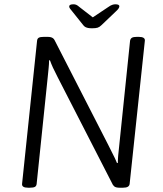

<svg xmlns="http://www.w3.org/2000/svg" viewBox="-20 -874 759 896"><path d="M111 2Q81 2 83 -16L153 -684Q154 -694 161 -698Q168 -702 185 -702H201Q210 -702 216.5 -700.5Q223 -699 227.5 -695.5Q232 -692 235 -686L485 -198Q496 -176 503.5 -161Q511 -146 516.5 -135Q522 -124 526 -113L530 -114Q530 -131 531.5 -148Q533 -165 536 -191L587 -684Q589 -694 596 -698Q603 -702 619 -702H627Q658 -702 656 -684L585 -16Q584 -7 576.5 -2.5Q569 2 554 2H538Q530 2 523.5 0.5Q517 -1 513.5 -4Q510 -7 507 -11L249 -514Q235 -541 227 -558.5Q219 -576 213 -593L209 -592Q209 -576 207 -557Q205 -538 203 -517L151 -16Q150 -6 143 -2Q136 2 119 2ZM518 -854Q528 -854 532.5 -851.5Q537 -849 537 -845Q537 -840 533 -834Q529 -828 520 -820L454 -757Q445 -748 436 -745Q427 -742 410 -742Q398 -742 391 -743.5Q384 -745 379 -747.5Q374 -750 369 -756L317 -821Q311 -828 307 -833.5Q303 -839 303 -843Q303 -849 308 -851.5Q313 -854 323 -854Q330 -854 336 -851.5Q342 -849 351 -841L413 -793L485 -841Q496 -849 504 -851.5Q512 -854 518 -854Z"/></svg>

Font: Asap Light
Style: Italic
Weight: 300
Italic angle: -6°
Designer: Pablo Cosgaya
Foundry: Omnibus-Type
Version: Version 3.001